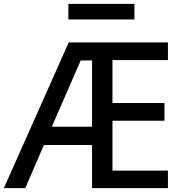

<svg xmlns="http://www.w3.org/2000/svg" viewBox="-21 -977 951 997"><path d="M-1 0 336 -757H851V-665H563V-442H833V-350H563V-91H851V0H457V-224H207L110 0ZM248 -319H457V-663H398ZM334 -876V-957H677V-876Z"/></svg>

Font: Menbere
Style: Regular
Weight: 400
Designer: Aleme Tadesse
Foundry: Sorkin Type Co
Version: Version 1.000